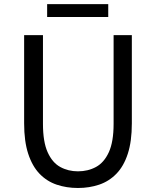

<svg xmlns="http://www.w3.org/2000/svg" viewBox="-20 -905 761 938"><path d="M360.8 13.4Q304.7 13.4 256.8 -2.9Q208.8 -19.2 173.2 -56.1Q137.7 -93 117.8 -153.8Q97.9 -214.5 97.9 -302.4V-733.4H189.9V-299.9Q189.9 -212.2 212.7 -161.4Q235.5 -110.5 274.3 -89.3Q313.1 -68 360.8 -68Q409.8 -68 449 -89.3Q488.3 -110.5 511.7 -161.4Q535 -212.2 535 -299.9V-733.4H624.1V-302.4Q624.1 -214.5 604.3 -153.8Q584.6 -93 548.6 -56.1Q512.7 -19.2 464.6 -2.9Q416.5 13.4 360.8 13.4ZM210.3 -821.8V-884.8H508.8V-821.8Z"/></svg>

Font: Noto Sans SC Thin
Style: Regular
Weight: 100
Designer: Ryoko NISHIZUKA 西塚涼子 (kana, bopomofo & ideographs); Paul D. Hunt (Latin, Greek & Cyrillic); Sandoll Communications 산돌커뮤니
Foundry: Adobe
Version: Version 2.004-H2;hotconv 1.0.118;makeotfexe 2.5.65603